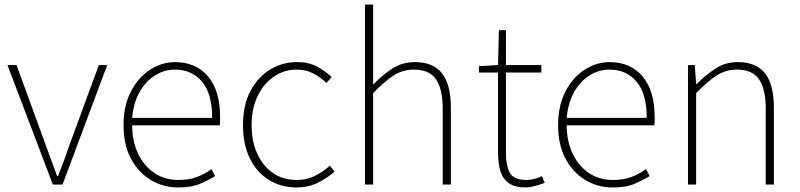

<svg xmlns="http://www.w3.org/2000/svg" viewBox="-20 -814 3530 847"><path d="M213 0 13 -527H53L177 -187Q191 -149 205 -110.5Q219 -72 232 -37H236Q250 -72 264 -110.5Q278 -149 291 -187L416 -527H453L256 0Z M766 13Q700 13 645 -20Q590 -53 557.5 -114.5Q525 -176 525 -262Q525 -348 557.5 -410.5Q590 -473 642 -506.5Q694 -540 752 -540Q844 -540 897.5 -477Q951 -414 951 -297Q951 -289 951 -280.5Q951 -272 949 -261H563Q563 -192 588.5 -137.5Q614 -83 660 -51.5Q706 -20 768 -20Q813 -20 848 -33Q883 -46 913 -68L929 -37Q899 -19 862 -3Q825 13 766 13ZM563 -294H916Q916 -401 871 -454Q826 -507 752 -507Q705 -507 664 -481.5Q623 -456 596 -408.5Q569 -361 563 -294Z M1288 13Q1221 13 1167.5 -19.5Q1114 -52 1083 -113.5Q1052 -175 1052 -262Q1052 -351 1085 -413Q1118 -475 1172 -507.5Q1226 -540 1289 -540Q1343 -540 1380 -519.5Q1417 -499 1443 -474L1420 -448Q1394 -473 1362 -490Q1330 -507 1289 -507Q1233 -507 1188 -476Q1143 -445 1116.5 -390Q1090 -335 1090 -262Q1090 -190 1115 -135.5Q1140 -81 1184.5 -50.5Q1229 -20 1289 -20Q1333 -20 1370 -38.5Q1407 -57 1435 -83L1456 -57Q1423 -28 1381 -7.5Q1339 13 1288 13Z M1590 0V-794H1626V-560V-441Q1668 -484 1711.5 -512Q1755 -540 1810 -540Q1891 -540 1930 -490.5Q1969 -441 1969 -339V0H1933V-334Q1933 -421 1903.5 -464Q1874 -507 1806 -507Q1757 -507 1716.5 -481Q1676 -455 1626 -403V0Z M2301 13Q2252 13 2225 -6Q2198 -25 2187.5 -59.5Q2177 -94 2177 -140V-494H2093V-522L2177 -527L2181 -681H2212V-527H2368V-494H2212V-135Q2212 -84 2229 -52Q2246 -20 2304 -20Q2319 -20 2338 -25Q2357 -30 2371 -37L2383 -7Q2360 1 2337.5 7Q2315 13 2301 13Z M2683 13Q2617 13 2562 -20Q2507 -53 2474.5 -114.5Q2442 -176 2442 -262Q2442 -348 2474.5 -410.5Q2507 -473 2559 -506.5Q2611 -540 2669 -540Q2761 -540 2814.5 -477Q2868 -414 2868 -297Q2868 -289 2868 -280.5Q2868 -272 2866 -261H2480Q2480 -192 2505.5 -137.5Q2531 -83 2577 -51.5Q2623 -20 2685 -20Q2730 -20 2765 -33Q2800 -46 2830 -68L2846 -37Q2816 -19 2779 -3Q2742 13 2683 13ZM2480 -294H2833Q2833 -401 2788 -454Q2743 -507 2669 -507Q2622 -507 2581 -481.5Q2540 -456 2513 -408.5Q2486 -361 2480 -294Z M3015 0V-527H3045L3051 -443H3053Q3094 -484 3137 -512Q3180 -540 3235 -540Q3316 -540 3355 -490.5Q3394 -441 3394 -339V0H3358V-334Q3358 -421 3328.5 -464Q3299 -507 3231 -507Q3182 -507 3141.5 -481Q3101 -455 3051 -403V0Z"/></svg>

Font: Source Han Sans SC ExtraLight
Style: Regular
Weight: 250
Designer: Ryoko NISHIZUKA 西塚涼子 (kana, bopomofo & ideographs); Paul D. Hunt (Latin, Greek & Cyrillic); Sandoll Communications 산돌커뮤니
Foundry: Adobe
Version: Version 2.004;hotconv 1.0.118;makeotfexe 2.5.65603